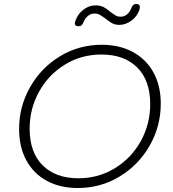

<svg xmlns="http://www.w3.org/2000/svg" viewBox="-20 -935 868 965"><path d="M76 -287Q76 -400 131.5 -497.5Q187 -595 282 -652.5Q377 -710 492 -710Q580 -710 647 -674Q714 -638 751 -571.5Q788 -505 788 -414Q788 -301 732.5 -203.5Q677 -106 581.5 -48Q486 10 371 10Q283 10 216.5 -25.5Q150 -61 113 -128Q76 -195 76 -287ZM735 -412Q735 -531 669.5 -596Q604 -661 490 -661Q389 -661 306.5 -610.5Q224 -560 176.5 -474.5Q129 -389 129 -288Q129 -169 194.5 -104Q260 -39 374 -39Q475 -39 557.5 -89.5Q640 -140 687.5 -225.5Q735 -311 735 -412ZM356 -817Q356 -821 360 -833Q372 -866 400 -887Q428 -908 460 -908Q484 -908 500.5 -899.5Q517 -891 535 -875Q553 -862 562.5 -856.5Q572 -851 585 -851Q623 -851 641 -896Q648 -915 664 -915Q683 -915 683 -900Q683 -893 680 -884Q668 -851 639.5 -830.5Q611 -810 580 -810Q559 -810 544 -818Q529 -826 511 -841Q493 -854 481.5 -860.5Q470 -867 455 -867Q437 -867 422 -855Q407 -843 399 -822Q392 -803 376 -803Q356 -803 356 -817Z"/></svg>

Font: Kodchasan ExtraLight
Style: Italic
Weight: 275
Italic angle: -10°
Version: Version 1.000; ttfautohint (v1.6)